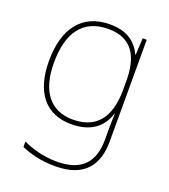

<svg xmlns="http://www.w3.org/2000/svg" viewBox="-141 -706 865 982"><g transform="rotate(20 291.5 -215.0)"><path d="M290 -604C136 -604 59 -496 59 -322C59 -147 140 -56 276 -56C375 -56 442 -100 466 -183H468C466 -144 466 -122 466 -83V-41C466 74 414 149 273 149C198 149 135 130 87 107V137C135 157 192 174 273 174C433 174 492 86 492 -41V-594H470L465 -503H463C435 -561 387 -604 290 -604ZM290 -579C425 -579 466 -485 466 -360V-312C466 -202 432 -81 276 -81C154 -81 86 -165 86 -322C86 -483 150 -579 290 -579Z"/></g></svg>

Font: Noto Sans Malayalam UI Thin
Style: Regular
Weight: 100
Designer: Jelle Bosma - Monotype Design Team
Foundry: Monotype Imaging Inc.
Version: Version 2.104